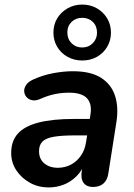

<svg xmlns="http://www.w3.org/2000/svg" viewBox="-20 -811 587 841"><path d="M193 10Q148 10 111 -10.5Q74 -31 51.5 -65Q29 -99 29 -141Q29 -193 58 -225.5Q87 -258 148 -274Q209 -290 304 -290H384L373 -218H310Q251 -218 216 -212Q181 -206 166 -191Q151 -176 151 -149Q151 -114 174.5 -95Q198 -76 232 -76Q264 -76 290 -89.5Q316 -103 334 -128.5Q352 -154 357 -189L376 -308Q384 -355 361.5 -380Q339 -405 283 -405Q250 -405 219 -398.5Q188 -392 155 -377Q136 -369 121 -372Q106 -375 96.5 -385.5Q87 -396 86 -410.5Q85 -425 94.5 -439Q104 -453 126 -463Q168 -482 213.5 -490.5Q259 -499 299 -499Q378 -499 423 -470Q468 -441 484 -391Q500 -341 490 -277L455 -54Q451 -23 433.5 -7.5Q416 8 387 8Q360 8 346.5 -9.5Q333 -27 338 -61L348 -124L355 -104Q341 -65 315.5 -39.5Q290 -14 258.5 -2Q227 10 193 10ZM340 -546Q305 -546 276 -562Q247 -578 230.5 -606Q214 -634 214 -668Q214 -703 230.5 -730.5Q247 -758 276 -774.5Q305 -791 340 -791Q376 -791 404.5 -774.5Q433 -758 449.5 -730.5Q466 -703 466 -668Q466 -634 449.5 -606Q433 -578 404.5 -562Q376 -546 340 -546ZM340 -603Q368 -603 386.5 -622Q405 -641 405 -668Q405 -697 386.5 -715Q368 -733 340 -733Q312 -733 293.5 -715Q275 -697 275 -669Q275 -640 293.5 -621.5Q312 -603 340 -603Z"/></svg>

Font: Nunito ExtraLight
Style: Italic
Weight: 200
Italic angle: -9°
Designer: Vernon Adams
Foundry: Vernon Adams
Version: Version 3.602